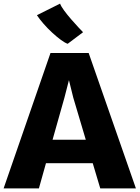

<svg xmlns="http://www.w3.org/2000/svg" viewBox="-29 -1041 771 1061"><path d="M186 0H-9L250 -748H461L722 0H525L483.5 -139H225ZM327 -501 261.5 -269H445L376 -501L352 -598ZM430 -863 345 -799Q330 -804 307.2 -820.8Q284.5 -837.5 259.2 -860.8Q234 -884 211.8 -909.5Q189.5 -935 175 -957L303 -1021Q308 -1006.5 325.2 -983Q342.5 -959.5 364 -934.8Q385.5 -910 404 -890.2Q422.5 -870.5 430 -863Z"/></svg>

Font: Merriweather Sans Black
Style: Regular
Weight: 900
Designer: Eben Sorkin
Foundry: Eben Sorkin
Version: Version 1.008; ttfautohint (v1.7.19-72a1) -l 8 -r 50 -G 200 